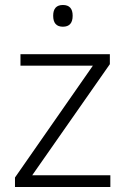

<svg xmlns="http://www.w3.org/2000/svg" viewBox="-20 -749 503 769"><path d="M422 0H40V-38L352 -486H62V-532H420V-492L109 -47H422ZM232 -729Q271 -729 271 -686Q271 -642 232 -642Q193 -642 193 -686Q193 -729 232 -729Z"/></svg>

Font: Noto Sans Sinhala Light
Style: Regular
Weight: 300
Designer: Jelle Bosma - Monotype Design Team
Foundry: Monotype Imaging Inc.
Version: Version 2.006; ttfautohint (v1.8.4.7-5d5b)